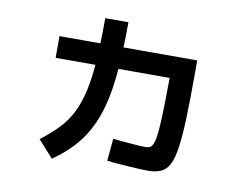

<svg xmlns="http://www.w3.org/2000/svg" viewBox="-76 -751 1152 906"><g transform="rotate(10 500.0 -297.5)"><path d="M679 28Q655 28 622.5 26Q590 24 554 21.5Q518 19 484 15L494 -92Q518 -89 548.5 -86.5Q579 -84 607 -82Q635 -80 651 -80Q666 -80 675 -86.5Q684 -93 690 -113Q696 -133 699.5 -176.5Q703 -220 704.5 -293.5Q706 -367 707 -480L774 -421H160V-525H820V-471Q820 -341 817 -252Q814 -163 806 -107.5Q798 -52 782.5 -22.5Q767 7 741.5 17.5Q716 28 679 28ZM152 -30Q202 -68 238 -106Q274 -144 297 -191Q320 -238 333.5 -300.5Q347 -363 352.5 -448Q358 -533 358 -646H469Q469 -494 457.5 -384Q446 -274 418 -195Q390 -116 343.5 -57.5Q297 1 225 51Z"/></g></svg>

Font: M PLUS 1 SemiBold
Style: Regular
Weight: 600
Designer: Coji Morishita
Foundry: UNDERFOREST DESIGN
Version: Version 1.001